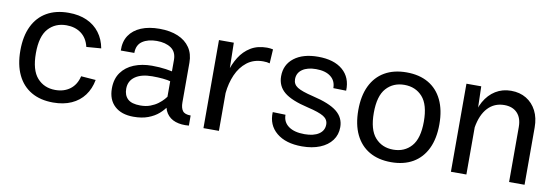

<svg xmlns="http://www.w3.org/2000/svg" viewBox="-45 -802 3173 1095"><g transform="rotate(10 1541.5 -254.5)"><path d="M283.2 -514.4Q209.2 -514.4 156.7 -484.1Q104.2 -453.9 76.3 -395.9Q48.3 -337.9 48.3 -255.1Q48.3 -172.4 76.3 -114.1Q104.2 -55.9 156.7 -25.4Q209.2 5.1 283.2 5.1Q343.8 5.1 389 -15.3Q434.3 -35.6 462.6 -73.6Q491 -111.6 500.5 -163.8L415.3 -170.2Q403.6 -120.4 368.7 -94Q333.7 -67.6 283 -67.6Q218.3 -67.6 178.2 -112.7Q138.2 -157.7 138.2 -255.6Q138.2 -353 178.2 -397.6Q218.3 -442.1 283 -442.1Q333.7 -442.1 368.7 -416Q403.6 -389.9 415.3 -340.1L500.5 -346.7Q491 -398.4 462.6 -436Q434.3 -473.6 389 -494Q343.8 -514.4 283.2 -514.4Z M809.3 -514.6Q748 -514.6 703.2 -496Q658.4 -477.3 634.6 -441.7Q610.8 -406 612.5 -354H690.9Q690.9 -400.6 723 -422.1Q755.1 -443.6 805.9 -443.6Q856.9 -443.6 888.7 -421.9Q920.4 -400.1 920.4 -354V-123Q920.4 -75.2 939.3 -46.8Q958.3 -18.3 991.8 -7Q1025.4 4.4 1069.3 0.2L1069.1 -58.3Q1034.9 -58.3 1022.5 -75Q1010 -91.6 1010 -123.5V-354Q1010 -404.8 985.6 -440.7Q961.2 -476.6 916.3 -495.6Q871.3 -514.6 809.3 -514.6ZM959 -138.7 927 -148.7Q920.4 -139.6 908.2 -125.6Q896 -111.6 877.4 -97.7Q858.9 -83.7 833.7 -74.2Q808.6 -64.7 776.1 -64.7Q725.6 -64.7 703.1 -85.9Q680.7 -107.2 680.7 -144.8Q680.7 -190.4 716.6 -215.5Q752.4 -240.5 814.9 -240.5Q849.1 -240.5 876.3 -237.9Q903.6 -235.4 929.4 -228.3L957.8 -278.6Q922.1 -288.6 884.5 -294.1Q846.9 -299.6 803.2 -299.6Q745.4 -299.6 699.3 -280.9Q653.3 -262.2 626.6 -225.1Q599.9 -188 599.9 -132.6Q599.9 -67.6 639.3 -31.1Q678.7 5.4 748.8 5.4Q797.4 5.4 833.1 -8.1Q868.9 -21.5 893.8 -43.3Q918.7 -65.2 934.6 -90.3Q950.4 -115.5 959 -138.7Z M1153.6 -510V0H1243.2V-326.9L1239.5 -510ZM1461.4 -429.4 1466.3 -511.2Q1458.5 -512.9 1449.7 -514Q1440.9 -515.1 1431.9 -515.1Q1376.5 -515.1 1337.4 -491.2Q1298.3 -467.3 1272.9 -426.8Q1247.6 -386.2 1233.9 -336.3Q1220.2 -286.4 1215.8 -234.4L1243.2 -219.2Q1248.8 -276.6 1270.1 -325.6Q1291.5 -374.5 1329.8 -404.4Q1368.2 -434.3 1423.3 -434.3Q1446.8 -434.3 1461.4 -429.4Z M1727.8 -514.6Q1640.4 -514.6 1589.4 -475.3Q1538.3 -436 1538.3 -368.7Q1538.3 -312 1580.1 -277.1Q1621.8 -242.2 1719.2 -219.7Q1785.6 -204.3 1812.6 -187.7Q1839.6 -171.1 1839.6 -141.8Q1839.6 -106.4 1809.6 -86.3Q1779.5 -66.2 1726.6 -66.2Q1667.2 -66.2 1634.2 -90.1Q1601.1 -114 1601.1 -156.5L1526.9 -158.7Q1523.4 -83.7 1576.7 -39.4Q1629.9 4.9 1723.9 4.9Q1783.7 4.9 1828 -13.2Q1872.3 -31.2 1896.7 -64Q1921.1 -96.7 1921.1 -140.6Q1921.1 -195.3 1877.9 -230.2Q1834.7 -265.1 1735.8 -288.1Q1670.7 -303.5 1645 -319.8Q1619.4 -336.2 1619.4 -365.7Q1619.4 -401.9 1648.8 -422.5Q1678.2 -443.1 1728.5 -443.1Q1782.7 -443.1 1813.1 -419.4Q1843.5 -395.8 1843.5 -353.3L1918 -351.6Q1920.9 -428 1870.4 -471.3Q1819.8 -514.6 1727.8 -514.6Z M2240.2 -442.1Q2304.9 -442.1 2345 -397.5Q2385 -352.8 2385 -254.9Q2385 -157 2345.2 -112.1Q2305.4 -67.1 2240.2 -67.1Q2175.3 -67.1 2135.3 -112.1Q2095.2 -157 2095.2 -254.9Q2095.2 -352.8 2135.4 -397.5Q2175.5 -442.1 2240.2 -442.1ZM2240.2 -514.4Q2166.3 -514.4 2113.8 -484Q2061.3 -453.6 2033.3 -395.6Q2005.4 -337.6 2005.4 -254.9Q2005.4 -172.1 2033.4 -113.9Q2061.5 -55.7 2114 -25.1Q2166.5 5.4 2240.2 5.4Q2314 5.4 2366.5 -25.1Q2418.9 -55.7 2446.9 -113.9Q2474.9 -172.1 2474.9 -254.9Q2474.9 -337.6 2447 -395.6Q2419.2 -453.6 2366.7 -484Q2314.2 -514.4 2240.2 -514.4Z M2676.3 0V-369.6L2672.4 -510H2586.7V0ZM3013.2 -331.8Q3013.2 -387.2 2992.2 -428.1Q2971.2 -469 2933.5 -491.8Q2895.8 -514.6 2845.2 -514.6Q2795.4 -514.6 2755.7 -490.2Q2716.1 -465.8 2690.8 -420.8Q2665.5 -375.7 2658.7 -313.2L2676 -271.5Q2688.5 -347.2 2726.2 -387.5Q2763.9 -427.7 2821.3 -427.7Q2869.4 -427.7 2896.5 -399.2Q2923.6 -370.6 2923.6 -318.4V0H3013.2Z"/></g></svg>

Font: Estedad-FD-VF Thin
Style: Regular
Weight: 100
Designer: Amin Abedi
Version: Version 5.0